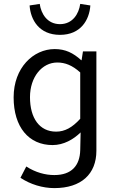

<svg xmlns="http://www.w3.org/2000/svg" viewBox="-20 -750 599 986"><path d="M132 -722C137 -648 181 -571 288 -571C395 -571 439 -648 444 -722L392 -730C385 -679 353 -626 288 -626C223 -626 191 -679 184 -730ZM85 163C136 197 199 216 259 216C397 216 475 144 475 24V-486H406L399 -441H397C356 -478 316 -498 261 -498C151 -498 50 -402 50 -250C50 -97 128 -5 250 -5C307 -5 357 -34 394 -70L392 21C390 100 348 149 259 149C213 149 163 136 115 105ZM392 -140C351 -95 313 -74 268 -74C183 -74 134 -143 134 -251C134 -355 196 -429 274 -429C314 -429 351 -415 392 -378Z"/></svg>

Font: Cambridge Sans
Style: Regular
Weight: 400
Version: Version 2.020;PS 002.020;hotconv 1.0.88;makeotf.lib2.5.64775